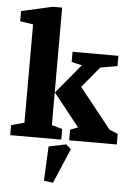

<svg xmlns="http://www.w3.org/2000/svg" viewBox="-63 -778 735 1068"><g transform="rotate(5 304.5 -244.5)"><path d="M14 0V-56L87 -76V-625L14 -636V-693L188 -732H240V-76L299 -59V0ZM343 0V-59L386 -76L241 -258L377 -422L319 -435V-492H575V-435L480 -418L384 -302L562 -78L609 -59V0ZM274 243 223 236 232 44 329 24 357 48Z"/></g></svg>

Font: Manuale ExtraBold
Style: Regular
Weight: 800
Version: Version 1.002